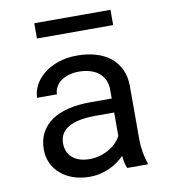

<svg xmlns="http://www.w3.org/2000/svg" viewBox="-82 -785 763 865"><g transform="rotate(-10 300.0 -352.5)"><path d="M432.1 0H526.4V-7.8Q517.6 -29.8 512.7 -59.3Q507.8 -88.9 507.8 -115.2V-360.8Q507.8 -405.3 491.7 -438.5Q475.6 -471.7 447.8 -494.1Q419.4 -516.1 380.9 -527.1Q342.3 -538.1 297.4 -538.1Q248 -538.1 209.2 -524.4Q170.4 -510.7 143.6 -488.8Q116.2 -466.3 101.8 -438.5Q87.4 -410.6 86.9 -381.8H177.7Q177.7 -398.4 185.8 -413.8Q193.8 -429.2 208.5 -440.4Q223.1 -451.7 244.4 -458.5Q265.6 -465.3 292.5 -465.3Q321.3 -465.3 344.5 -458Q367.7 -450.7 383.8 -437.5Q399.9 -423.8 408.7 -404.8Q417.5 -385.7 417.5 -361.8V-320.3H318.8Q263.7 -320.3 219 -309.6Q174.3 -298.8 142.6 -277.3Q110.8 -255.4 93.5 -222.7Q76.2 -189.9 76.2 -146.5Q76.2 -113.3 89.1 -84.7Q102.1 -56.2 126 -35.6Q149.4 -14.6 183.3 -2.4Q217.3 9.8 259.3 9.8Q285.2 9.8 308.1 4.4Q331.1 -1 351.6 -10.3Q371.6 -19.5 388.4 -31.7Q405.3 -43.9 418.9 -57.6Q420.4 -41 423.6 -25.6Q426.8 -10.3 432.1 0ZM272.5 -68.8Q246.1 -68.8 226.1 -75.7Q206.1 -82.5 192.9 -94.7Q179.7 -106.4 173.1 -123Q166.5 -139.6 166.5 -159.2Q166.5 -179.7 174.1 -195.8Q181.6 -211.9 196.3 -223.6Q216.8 -240.2 251.7 -248.3Q286.6 -256.3 333.5 -256.3H417.5V-149.4Q409.7 -133.8 396 -119.4Q382.3 -105 363.8 -93.8Q344.7 -82.5 321.8 -75.7Q298.8 -68.8 272.5 -68.8ZM481.4 -645V-714.8H132.8V-645Z"/></g></svg>

Font: Roboto Mono
Style: Regular
Weight: 400
Monospace: yes
Designer: Google
Version: Version 3.000